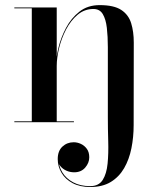

<svg xmlns="http://www.w3.org/2000/svg" viewBox="-20 -490 656 770"><path d="M342 260Q300.5 260 271.2 244.5Q242 229 226.8 203.2Q211.5 177.5 211.5 148Q211.5 115.5 230.2 98Q249 80.5 275.5 80.5Q290 80.5 304.2 87Q318.5 93.5 328.2 106.8Q338 120 338 141Q338 163 321.8 182Q305.5 201 277.5 201Q260.5 201 245.8 194.2Q231 187.5 221.8 175.8Q212.5 164 212.5 148H215Q215 176.5 230 201.2Q245 226 273.5 241.2Q302 256.5 341.5 256.5Q376 256.5 391.8 231.8Q407.5 207 411.5 166Q415.5 125 414 76.2Q412.5 27.5 412.5 -20V-301L516.5 -319.5L516 11.5Q516 60 507 104.8Q498 149.5 477.8 184.5Q457.5 219.5 424.2 239.8Q391 260 342 260ZM37.5 0V-3.5H276.5V0ZM107.5 0V-456.5H37.5V-460H207.5V0ZM204.5 -225.5Q204.5 -256.5 214.2 -297.8Q224 -339 244.8 -378.2Q265.5 -417.5 298.8 -443.5Q332 -469.5 379.5 -469.5Q437 -469.5 466.2 -450.2Q495.5 -431 506 -397Q516.5 -363 516.5 -319.5L412.5 -301Q412.5 -343.5 408.5 -378.2Q404.5 -413 392.2 -433.5Q380 -454 354.5 -454Q319 -454 291.5 -431Q264 -408 245.2 -372.2Q226.5 -336.5 217 -297.2Q207.5 -258 207.5 -225.5Z"/></svg>

Font: Bodoni Moda 48pt Medium
Style: Regular
Weight: 500
Designer: Owen Earl
Foundry: indestructible type
Version: Version 2.005